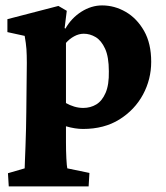

<svg xmlns="http://www.w3.org/2000/svg" viewBox="-20 -460 601 695"><path d="M11.7 214.8 8.8 167 69.3 149.4Q69.3 142.6 70.3 120.6Q71.3 98.6 72.3 68.8Q73.2 39.1 74.2 6.3Q75.2 -26.4 75.2 -53.7L77.1 -232.4Q77.1 -261.7 75.7 -282.2Q74.2 -302.7 69.3 -330.1L6.8 -343.8V-390.6L191.4 -438.5L221.7 -420.9L213.9 -358.4L216.8 -356.4Q238.3 -394.5 274.4 -417.5Q310.5 -440.4 349.6 -440.4Q394.5 -440.4 435.1 -417Q475.6 -393.6 501.5 -348.1Q527.3 -302.7 527.3 -236.3Q527.3 -172.9 497.6 -117.7Q467.8 -62.5 412.6 -27.8Q357.4 6.8 280.3 6.8Q266.6 6.8 251 4.4Q235.4 2 218.8 -2.9V54.7Q218.8 85 220.2 113.3Q221.7 141.6 223.6 149.4L303.7 166L300.8 214.8ZM281.2 -69.3Q307.6 -69.3 328.6 -82Q349.6 -94.7 362.3 -124Q375 -153.3 374 -202.1Q374 -253.9 360.4 -283.7Q346.7 -313.5 326.2 -325.7Q305.7 -337.9 283.2 -337.9Q265.6 -337.9 248.5 -328.6Q231.4 -319.3 218.8 -304.7V-86.9Q232.4 -79.1 248.5 -74.2Q264.6 -69.3 281.2 -69.3Z"/></svg>

Font: Crimson Pro ExtraBold
Style: Regular
Weight: 800
Designer: Jacques Le Bailly
Foundry: Baron von Fonthausen
Version: Version 1.003